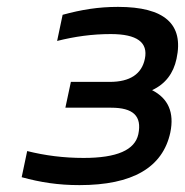

<svg xmlns="http://www.w3.org/2000/svg" viewBox="-20 -529 538 558"><path d="M299 -291H186L170 -216H303C367 -216 393 -192 382 -139C372 -93 320 -70 223 -70C165 -70 111 -77 59 -90L43 -14C98 1 149 9 211 9C365 9 453 -42 475 -144C487 -202 469 -243 422 -267C461 -285 484 -316 493 -358C515 -459 458 -509 323 -509C266 -509 217 -501 162 -486L146 -410C198 -423 248 -430 302 -430C378 -430 411 -406 401 -358C392 -314 358 -291 299 -291Z"/></svg>

Font: LT Wave Text Italic
Style: Regular
Weight: 400
Designer: Daniel Lyons
Version: Version 2.5 (Glyphs App)